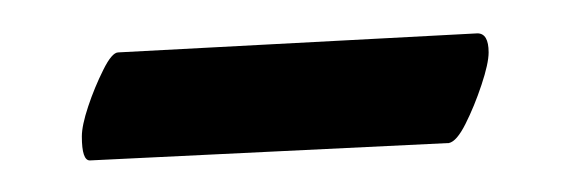

<svg xmlns="http://www.w3.org/2000/svg" viewBox="-20 -290 359 118"><path d="M35.2 -191.4Q30.3 -191.4 30.3 -206.1Q30.3 -212.9 34.2 -224.6Q38.1 -236.3 43.5 -247.1Q48.8 -257.8 52.7 -257.8L273.4 -269.5Q280.3 -269.5 280.3 -257.8Q280.3 -251 275.9 -237.8Q271.5 -224.6 266.1 -213.9Q260.7 -203.1 255.9 -202.1Z"/></svg>

Font: Crimson Text SemiBold
Style: Italic
Weight: 600
Italic angle: -11°
Designer: Sebastian Kosch
Foundry: Sebastian Kosch
Version: Version 1.100; ttfautohint (v1.8.4)